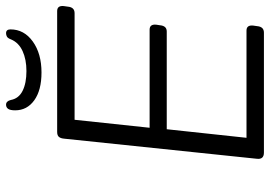

<svg xmlns="http://www.w3.org/2000/svg" viewBox="-152 -762 913 650"><g transform="rotate(-90 305.0 -436.5)"><path d="M114 0Q90 0 93 -24L161 -676Q162 -688 167 -694Q172 -700 184 -700H593Q612 -700 610 -678L608 -664Q606 -641 586 -641H225L198 -387H530Q549 -387 547 -365L545 -352Q543 -329 524 -329H193L164 -59H527Q546 -59 544 -37L542 -23Q540 0 520 0ZM385 -753Q325 -753 291 -777.5Q257 -802 257 -842Q257 -859 262 -866Q267 -873 276 -873Q288 -873 292 -857Q297 -830 323 -817Q349 -804 390 -804Q429 -804 457.5 -817Q486 -830 497 -856Q501 -867 506.5 -870Q512 -873 518 -873Q531 -873 531 -858Q531 -812 490 -782.5Q449 -753 385 -753Z"/></g></svg>

Font: Asap Semi Expanded Semi Expanded Light
Style: Italic
Weight: 300
Width: 6
Italic angle: -6°
Designer: Pablo Cosgaya
Foundry: Omnibus-Type
Version: Version 3.001; ttfautohint (v1.8.4.7-5d5b)